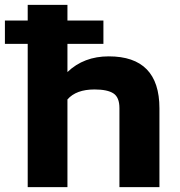

<svg xmlns="http://www.w3.org/2000/svg" viewBox="-50 -770 740 790"><path d="M64 0V-750H227.5V-473.6Q294.9 -538.1 397.5 -538.1Q606 -538.1 606 -324.2V0H441.4V-325.2Q441.4 -369.6 416.7 -385.7Q392.1 -401.9 338.9 -401.9Q263.2 -401.9 227.5 -360.8V0ZM375.5 -685.5V-589.4H-29.8V-685.5Z"/></svg>

Font: Bert Sans Black
Style: Regular
Weight: 900
Designer: Christian Robertson, Adam Twardoch, & Cristiano Sobral
Foundry: Google
Version: Version 12.135;January 10, 2020;FontCreator 12.0.0.2547 64-b